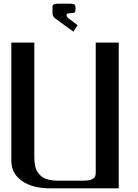

<svg xmlns="http://www.w3.org/2000/svg" viewBox="-20 -1023 748 1043"><path d="M265.1 -982.4Q265.1 -990.2 266.4 -993.7Q267.6 -997.1 274.7 -1000Q281.7 -1002.9 296.4 -1002.9H358.9Q370.1 -1002.9 377 -1001.5Q383.8 -1000 386.5 -996.3Q389.2 -992.7 389.6 -990.2Q390.1 -987.8 390.1 -982.4V-971.7Q390.1 -959.5 385 -955.3Q379.9 -951.2 358.9 -951.2Q341.3 -951.2 341.3 -940.4Q341.3 -933.6 349.6 -925.3L401.4 -886.2L378.4 -851.1L278.8 -923.8Q265.6 -934.1 265.1 -951.2ZM625 -791.5V0H250Q156.2 0 98.9 -40.3Q41.5 -80.6 41.5 -149.9V-791.5H166.5V-172.9Q166.5 -159.7 167 -149.9Q167.5 -140.1 170.2 -125.5Q172.9 -110.8 177.7 -100.3Q182.6 -89.8 191.9 -78.1Q201.2 -66.4 213.9 -58.8Q226.6 -51.3 246.6 -46.4Q266.6 -41.5 291.5 -41.5H416.5Q430.7 -41.5 437.7 -41.7Q444.8 -42 456.5 -43Q468.3 -43.9 474.4 -46.6Q480.5 -49.3 487.3 -54Q494.1 -58.6 497.1 -65.9Q500 -73.2 500 -83.5V-791.5Z"/></svg>

Font: Gputeks
Style: Bold
Weight: 600
Width: 8
Version: Version 0.9